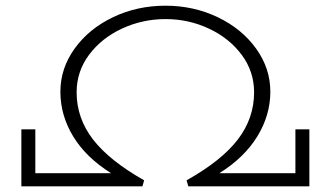

<svg xmlns="http://www.w3.org/2000/svg" viewBox="-20 -654 1161 674"><path d="M1066 -200V0H641L635 -21Q758 -90 815 -164.5Q872 -239 872 -330Q872 -403 828.5 -461.5Q785 -520 713.5 -553.5Q642 -587 561 -587Q480 -587 408 -553.5Q336 -520 292.5 -461.5Q249 -403 249 -330Q249 -239 306.5 -164.5Q364 -90 486 -21L480 0H55V-200H104V-46H370Q282 -101 237 -175Q192 -249 192 -332Q192 -414 242 -483.5Q292 -553 376.5 -593.5Q461 -634 561 -634Q660 -634 744.5 -593.5Q829 -553 879 -483.5Q929 -414 929 -332Q929 -250 883.5 -175.5Q838 -101 750 -46H1017V-200Z"/></svg>

Font: BioRhyme Expanded Light
Style: Regular
Weight: 300
Width: 7
Designer: Aoife Mooney
Foundry: Aoife Mooney Type
Version: Version 1.001